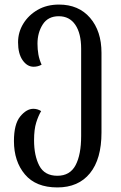

<svg xmlns="http://www.w3.org/2000/svg" viewBox="-20 -568 530 840"><path d="M231 252Q137 252 89 195Q41 138 41 49Q41 -25 68.5 -58.5Q96 -92 126 -92Q144 -92 160 -82Q148 -62 138.5 -32Q129 -2 129 46Q129 113 152 157Q175 201 231 201Q286 201 310.5 155Q335 109 335 27V-355Q335 -422 309.5 -459.5Q284 -497 237 -497Q190 -497 167 -461Q144 -425 144 -377Q144 -352 148 -329.5Q152 -307 162 -285Q146 -276 127 -276Q99 -276 79 -304.5Q59 -333 59 -383Q59 -427 82 -464.5Q105 -502 145 -525Q185 -548 238 -548Q324 -548 374 -490Q424 -432 424 -337V12Q424 128 373.5 190Q323 252 231 252Z"/></svg>

Font: Noto Serif Georgian Condensed
Style: Regular
Weight: 400
Width: 3
Designer: Monotype Design Team, Akaki Razmadze
Foundry: Google LLC
Version: Version 2.003; ttfautohint (v1.8.4.7-5d5b)